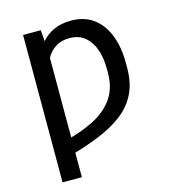

<svg xmlns="http://www.w3.org/2000/svg" viewBox="-112 -646 853 942"><g transform="rotate(-15 315.0 -175.0)"><path d="M187.5 -444.8V203.1H89.4V-545.4H179.2ZM162.1 -334 115.2 -293.9Q121.1 -354.5 137 -402.1Q152.8 -449.7 179.7 -483.4Q206.5 -517.1 244.9 -534.9Q283.2 -552.7 334 -552.7Q401.4 -552.7 447.5 -518.6Q493.7 -484.4 517.3 -423.6Q541 -362.8 541 -282.7V-258.3Q541 -182.1 514.4 -127.7Q487.8 -73.2 437.5 -34.2Q387.2 4.9 316.4 33.9Q245.6 63 156.2 87.9V9.8Q238.8 -10.3 303.5 -42.7Q368.2 -75.2 405.8 -127.4Q443.4 -179.7 443.4 -258.3V-282.7Q443.4 -334 428.5 -377Q413.6 -419.9 382.8 -445.8Q352.1 -471.7 304.2 -471.7Q261.7 -471.7 232.7 -452.4Q203.6 -433.1 186.8 -401.6Q169.9 -370.1 162.1 -334Z"/></g></svg>

Font: Sahel VF Regular
Style: Regular
Weight: 400
Foundry: Saber Rastikerdar (saber.rastikerdar@gmail.com)
Version: Version 3.4.0